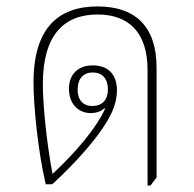

<svg xmlns="http://www.w3.org/2000/svg" viewBox="-20 -572 603 596"><path d="M438 4H447L466 -21V-362C466 -492 398 -552 283 -552C161 -552 84 -485 84 -316C84 -247 97 -106 122 0H142C173 -28 261 -112 309 -190C330 -223 343 -257 343 -291C343 -343 314 -369 268 -369C220 -369 194 -339 194 -296C194 -252 221 -221 262 -221C278 -221 294 -226 304 -236L306 -234C278 -173 215 -99 143 -32C123 -139 113 -253 113 -311C113 -463 178 -527 283 -527C376 -527 438 -475 438 -355ZM267 -243C237 -243 221 -262 221 -294C221 -327 238 -347 268 -347C297 -347 315 -328 315 -295C315 -262 297 -243 267 -243Z"/></svg>

Font: Noto Serif Thai SemiCondensed Thin
Style: Regular
Weight: 100
Width: 4
Designer: Monotype Design Team
Foundry: Monotype Imaging Inc.
Version: Version 2.002